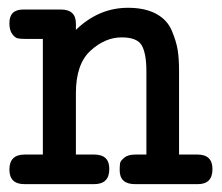

<svg xmlns="http://www.w3.org/2000/svg" viewBox="-20 -468 565 488"><path d="M3.9 -37.1Q3.9 -75.2 43 -75.2Q43 -75.2 88.9 -75.2V-369.1H43.9Q31.7 -369.1 24.9 -370.6Q18.1 -372.1 11 -381.6Q3.9 -391.1 3.9 -409.2Q3.9 -443.8 39.1 -443.8Q39.6 -443.8 40 -443.8H134.8Q172.9 -443.8 172.9 -408.2V-392.1Q231 -448.2 305.2 -448.2Q348.1 -448.2 376.5 -433.1Q404.8 -418 416.5 -390.4Q428.2 -362.8 431.6 -340.8Q435.1 -318.8 435.1 -288.1V-75.2H481.9Q520 -75.2 520 -38.1Q520 0 482.9 0H323.2Q284.2 0 284.2 -35.2Q284.2 -47.4 285.2 -53.2Q286.1 -59.1 295.7 -67.1Q305.2 -75.2 324.2 -75.2H352.1V-287.1Q352.1 -331.1 340.6 -352.1Q329.1 -373 289.1 -373Q247.1 -373 210 -339.1Q172.9 -305.2 172.9 -231V-75.2H219.2Q258.3 -75.2 257.8 -38.1Q257.8 0 219.2 0H42Q3.9 0 3.9 -37.1Z"/></svg>

Font: CMU Typewriter Text
Style: Bold
Weight: 700
Version: Version 0.7.0